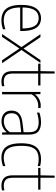

<svg xmlns="http://www.w3.org/2000/svg" viewBox="936 -1716 789 2701"><g transform="rotate(90 1330.5 -365.5)"><path d="M267 9Q197 9 148.5 -18.5Q100 -46 74.5 -107.2Q49 -168.5 49 -270Q49 -371 73 -432Q97 -493 139.2 -520.5Q181.5 -548 236.5 -548Q291.5 -548 332 -520.8Q372.5 -493.5 394.5 -432.5Q416.5 -371.5 416.5 -270V-255H85Q86.5 -169 108 -118.2Q129.5 -67.5 170.2 -45.8Q211 -24 269 -24Q320.5 -24 392 -47V-13Q357.5 -1 327 4Q296.5 9 267 9ZM236 -515Q193 -515 159.5 -494.2Q126 -473.5 106.2 -424Q86.5 -374.5 85 -288H380.5Q379 -374.5 361 -424Q343 -473.5 311 -494.2Q279 -515 236 -515Z M458.5 0 643 -272 461 -540H502.5L663.5 -302L825 -540H865L683.5 -273L869 0H827.5L662.5 -244L499 0Z M1126 9Q1058 9 1019.2 -27.2Q980.5 -63.5 980.5 -147V-508H875.5V-540H980.5L984.5 -740H1014.5V-540H1182V-508H1014.5V-153Q1014.5 -81 1043.2 -52.5Q1072 -24 1128 -24Q1156.5 -24 1192.5 -33V1Q1158.5 9 1126 9Z M1273.5 0V-540H1303.5L1306.5 -467H1310.5Q1339 -504.5 1380.2 -524.2Q1421.5 -544 1464.5 -544Q1483.5 -544 1499 -541.5V-507.5Q1490 -508.5 1482.2 -508.8Q1474.5 -509 1464 -509Q1422 -509 1378 -485.8Q1334 -462.5 1307.5 -416V0Z M1685.5 8Q1618 8 1577 -28.5Q1536 -65 1536 -133.5Q1536 -201.5 1577.8 -239.5Q1619.5 -277.5 1708 -287.5L1840 -303V-375.5Q1840 -458.5 1803.5 -486.8Q1767 -515 1700 -515Q1671.5 -515 1636 -509.2Q1600.5 -503.5 1564 -491V-525Q1593 -536 1630.2 -542Q1667.5 -548 1700.5 -548Q1783 -548 1828.5 -510.8Q1874 -473.5 1874 -375V0H1844L1841 -62.5H1837Q1810.5 -28.5 1771 -10.2Q1731.5 8 1685.5 8ZM1573 -137Q1573 -25 1688 -25Q1727 -25 1767.5 -44Q1808 -63 1840 -110.5V-269.5L1707 -254.5Q1636.5 -247 1604.8 -217.8Q1573 -188.5 1573 -137Z M2198 9Q2133.5 9 2088.2 -18.5Q2043 -46 2019.2 -107.2Q1995.5 -168.5 1995.5 -270Q1995.5 -371.5 2021.2 -432.5Q2047 -493.5 2097.2 -520.8Q2147.5 -548 2221 -548Q2243.5 -548 2268.2 -545Q2293 -542 2316.5 -535.5V-501.5Q2290.5 -508.5 2266 -511.8Q2241.5 -515 2222.5 -515Q2158.5 -515 2116 -492.8Q2073.5 -470.5 2052.5 -417.5Q2031.5 -364.5 2031.5 -272Q2031.5 -178.5 2050.8 -124.2Q2070 -70 2108 -47Q2146 -24 2202 -24Q2226 -24 2254 -29.2Q2282 -34.5 2316.5 -47V-13Q2256.5 9 2198 9Z M2592 9Q2524 9 2485.2 -27.2Q2446.5 -63.5 2446.5 -147V-508H2341.5V-540H2446.5L2450.5 -740H2480.5V-540H2648V-508H2480.5V-153Q2480.5 -81 2509.2 -52.5Q2538 -24 2594 -24Q2622.5 -24 2658.5 -33V1Q2624.5 9 2592 9Z"/></g></svg>

Font: Encode Sans Semi Condensed Thin
Style: Regular
Weight: 100
Width: 4
Designer: Multiple Designers
Foundry: Impallari Type
Version: Version 3.000; ttfautohint (v1.8.3) -l 8 -r 50 -G 200 -x 14 